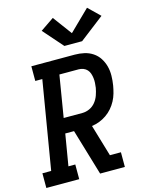

<svg xmlns="http://www.w3.org/2000/svg" viewBox="-149 -1076 892 1162"><g transform="rotate(-15 296.5 -495.0)"><path d="M-7 0V-92H48L140 -643H96V-735H368Q398 -735 427 -728.5Q456 -722 480 -706Q504 -690 519.5 -666Q535 -642 542.5 -614Q550 -586 549.5 -555Q549 -524 544 -494Q540 -471 533.5 -447.5Q527 -424 515 -401.5Q503 -379 486.5 -360Q470 -341 449 -326.5Q428 -312 404.5 -303Q381 -294 357 -291L416 -92H485V0H330L244 -289H189L156 -92H199V0ZM204 -382H321Q344 -382 366 -392Q388 -402 403.5 -421Q419 -440 427 -463Q435 -486 439 -508Q441 -523 442 -538.5Q443 -554 441 -569Q439 -584 434.5 -597.5Q430 -611 420.5 -621.5Q411 -632 397 -637.5Q383 -643 368 -643H247ZM321 -802 212 -926 297 -984 385 -865 513 -990 585 -920 432 -802Z"/></g></svg>

Font: Iosevka Slab Semibold Extended
Style: Italic
Weight: 600
Width: 7
Italic angle: -9°
Monospace: yes
Designer: Belleve Invis
Foundry: Belleve Invis
Version: Version 11.1.0; ttfautohint (v1.8.3)